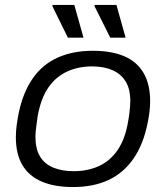

<svg xmlns="http://www.w3.org/2000/svg" viewBox="-20 -743 670 775"><path d="M275 12Q200 12 148.5 -10Q97 -32 70.5 -76.5Q44 -121 44 -189Q44 -214 47.5 -239Q51 -264 56 -289Q74 -373 113.5 -428.5Q153 -484 214 -511Q275 -538 354 -538Q430 -538 481.5 -516Q533 -494 559.5 -448.5Q586 -403 586 -335Q586 -314 583.5 -292.5Q581 -271 576 -247Q559 -161 519 -103Q479 -45 418 -16.5Q357 12 275 12ZM277 -52Q334 -52 379 -72.5Q424 -93 454.5 -137Q485 -181 497 -252Q501 -274 502.5 -289Q504 -304 505 -314.5Q506 -325 506 -334Q506 -384 487 -414.5Q468 -445 433.5 -460Q399 -475 352 -475Q296 -475 250.5 -454Q205 -433 175 -389.5Q145 -346 132 -274Q129 -252 127 -237Q125 -222 124 -211.5Q123 -201 123 -192Q123 -142 141.5 -111.5Q160 -81 195 -66.5Q230 -52 277 -52ZM425 -591 361 -719 363 -723H450L487 -591ZM254 -591 191 -719 193 -723H280L317 -591Z"/></svg>

Font: Archivo SemiExpanded Light
Style: Italic
Weight: 300
Width: 6
Italic angle: -10°
Designer: Hector Gatti
Foundry: Omnibus-Type
Version: Version 2.001